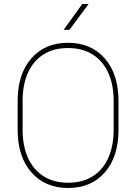

<svg xmlns="http://www.w3.org/2000/svg" viewBox="-20 -936 686 966"><path d="M394 -916H425.8L329.6 -786.1H300.3ZM576.2 -282.7Q576.2 -147.9 507.8 -69.1Q439.5 9.8 322.8 9.8Q206.5 9.8 137.7 -69.1Q68.8 -147.9 68.8 -282.7V-428.2Q68.8 -563 137.2 -641.8Q205.6 -720.7 321.8 -720.7Q438.5 -720.7 507.3 -641.8Q576.2 -563 576.2 -428.2ZM551.8 -429.2Q551.8 -509.8 524.9 -569.3Q498 -628.9 446.5 -661.6Q395 -694.3 321.8 -694.3Q249 -694.3 198 -661.6Q147 -628.9 120.4 -569.3Q93.8 -509.8 93.8 -429.2V-282.7Q93.8 -202.1 120.6 -142.3Q147.5 -82.5 198.7 -49.6Q250 -16.6 322.8 -16.6Q396 -16.6 447.3 -49.6Q498.5 -82.5 525.1 -142.3Q551.8 -202.1 551.8 -282.7Z"/></svg>

Font: Robert Sans Thin
Style: Regular
Weight: 100
Designer: Christian Robertson (extended by Adam Twardoch)
Foundry: Google
Version: Version 12.135;April 2, 2019;FontCreator 11.5.0.2425 64-bit;